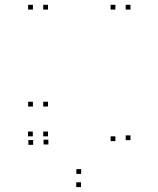

<svg xmlns="http://www.w3.org/2000/svg" viewBox="-20 -760 660 802"><path d="M180.5 -720V-740H160.5V-720ZM117.5 -720V-740H97.5V-720ZM117.5 -315V-335H97.5V-315ZM180.5 -315V-335H160.5V-315ZM118.5 -155V-175H98.5V-155ZM318.5 21.5V1.5H298.5V21.5ZM525 -174.5V-194.5H505V-174.5ZM525 -720V-740H505V-720ZM462 -720V-740H442V-720ZM462 -170.5V-190.5H442V-170.5ZM319 -33.5V-53.5H299V-33.5ZM182 -156.5V-176.5H162V-156.5ZM180.5 -190.5V-210.5H160.5V-190.5ZM117 -190.5V-210.5H97V-190.5Z"/></svg>

Font: Monaspace Neon Dots Var
Style: Regular
Weight: 400
Designer: Riley Cran and the Lettermatic Team
Version: Version 1.100 (Monaspace Neon Dots)